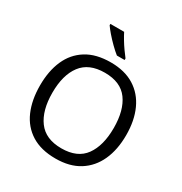

<svg xmlns="http://www.w3.org/2000/svg" viewBox="-214 -1103 1208 1271"><g transform="rotate(30 390.5 -467.0)"><path d="M720 -358Q720 -247 682.5 -164.5Q645 -82 572 -36Q499 10 391 10Q280 10 206.5 -36Q133 -82 97 -165Q61 -248 61 -359Q61 -469 97 -551Q133 -633 206.5 -679Q280 -725 392 -725Q499 -725 572 -679.5Q645 -634 682.5 -551.5Q720 -469 720 -358ZM156 -358Q156 -223 213 -145.5Q270 -68 391 -68Q513 -68 569 -145.5Q625 -223 625 -358Q625 -493 569 -569.5Q513 -646 392 -646Q271 -646 213.5 -569.5Q156 -493 156 -358ZM366 -944Q377 -922 393.5 -894.5Q410 -867 428.5 -841Q447 -815 462 -796V-784H403Q380 -802 351 -830.5Q322 -859 297.5 -887.5Q273 -916 261 -934V-944Z"/></g></svg>

Font: Noto Sans Samaritan
Style: Regular
Weight: 400
Designer: Monotype Design Team
Foundry: Monotype Imaging Inc.
Version: Version 2.001; ttfautohint (v1.8.4.7-5d5b)